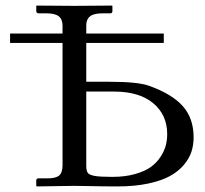

<svg xmlns="http://www.w3.org/2000/svg" viewBox="-20 -666 735 688"><path d="M388.2 -337.9H289.1V-71.8Q289.1 -53.7 294.7 -46.4Q300.3 -39.1 319.3 -35.6Q338.4 -32.2 382.8 -32.2Q428.7 -32.2 464.6 -42.5Q500.5 -52.7 521.5 -68.4Q542.5 -84 555.9 -105Q569.3 -126 574.2 -145.5Q579.1 -165 579.1 -185.1Q579.1 -254.4 529.1 -296.1Q479 -337.9 388.2 -337.9ZM566.9 -512.2H289.1V-373H372.1Q473.6 -373 513.2 -358.9Q595.7 -329.6 634.8 -285.9Q673.8 -242.2 673.8 -173.8Q673.8 -146.5 666 -122.3Q658.2 -98.1 638.7 -75Q619.1 -51.8 589.1 -35.2Q559.1 -18.6 511 -8.3Q462.9 2 401.9 2Q350.6 2 311.5 1Q272.5 0 246.1 0L111.8 2L109.9 0V-19Q109.9 -26.9 118.2 -26.9H149.9Q180.7 -26.9 192.4 -37.4Q204.1 -47.9 204.1 -74.2V-512.2H16.1V-545.9H204.1V-574.2Q204.1 -596.7 190.7 -607.4Q177.2 -618.2 147 -618.2H118.2Q115.2 -618.2 112.5 -620.4Q109.9 -622.6 109.9 -626V-645L111.8 -646Q204.1 -645 245.1 -645L380.9 -646L382.8 -645V-626Q382.8 -618.2 375 -618.2H347.2Q315.9 -618.2 302.5 -607.4Q289.1 -596.7 289.1 -575.2V-545.9H566.9Z"/></svg>

Font: Common Serif Medium
Style: Regular
Weight: 500
Designer: Philipp H. Poll, Khaled Hosny
Foundry: Stefan Peev, Context Ltd.
Version: Version 1.026